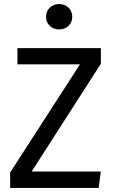

<svg xmlns="http://www.w3.org/2000/svg" viewBox="-20 -926 562 946"><path d="M66 -689H477V-612L136 -81H477L466 0H30V-76L374 -609H66ZM271 -906Q300 -906 318 -888Q336 -870 336 -843Q336 -817 318 -799Q300 -781 271 -781Q243 -781 225 -799Q207 -817 207 -843Q207 -870 225 -888Q243 -906 271 -906Z"/></svg>

Font: Fira Sans Variable
Style: Regular
Weight: 400
Designer: Carrois Corporate & Edenspiekermann AG
Foundry: Carrois Corporate GbR & Edenspiekermann AG
Version: Version 4.202